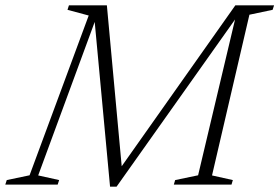

<svg xmlns="http://www.w3.org/2000/svg" viewBox="-58 -696 1054 724"><path d="M308 -637.5 86 -34.5 165 -17 159.5 0H-38L-32.5 -17L53.5 -35L276.5 -637.5L196.5 -659L202 -676H345L403.5 -41L380 -39.5L829.5 -676H860L857 -663L381.5 8H357L297.5 -630.5ZM841 -676H975.5L970 -659L882.5 -640.5L741.5 -34.5L820 -17L815 0H597.5L602.5 -17L689 -35Z"/></svg>

Font: Newsreader 16pt 16pt Light
Style: Italic
Weight: 300
Italic angle: -17°
Version: Version 1.003